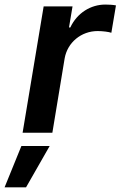

<svg xmlns="http://www.w3.org/2000/svg" viewBox="-77 -573 521 829"><path d="M20.6 0H149.1L202.1 -320.7C214.1 -389.9 274.1 -438.9 344.5 -438.9C366.8 -438.9 392.8 -435.4 403.8 -431.5L423.7 -549.7C411.2 -552.2 392.4 -553.3 377.8 -553.3C315.3 -553.3 256.4 -517.8 226.6 -454.5H220.9L236.2 -545.5H111.5ZM-57.2 235.8H35.5L137.4 57.5H15.3Z"/></svg>

Font: TID UI Semi Bold
Style: Italic
Weight: 600
Italic angle: -9.39999°
Designer: The TID Project Authors
Foundry: Bakken & Bæck
Version: Version 1.001;hotconv 1.0.109;makeotfexe 2.5.65596